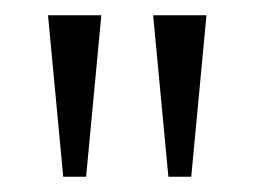

<svg xmlns="http://www.w3.org/2000/svg" viewBox="-20 -734 334 252"><path d="M63 -502 43 -714H113L93 -502ZM201 -502 181 -714H251L231 -502Z"/></svg>

Font: Noto Serif Ethiopic ExtraCondensed Light
Style: Regular
Weight: 300
Width: 2
Designer: Monotype Design Team
Foundry: Monotype Imaging Inc.
Version: Version 2.102; ttfautohint (v1.8.4.7-5d5b)